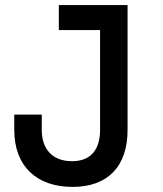

<svg xmlns="http://www.w3.org/2000/svg" viewBox="-20 -720 642 754"><path d="M265 14C402 14 481 -65 481 -210V-700H211V-602H373V-210C373 -134 338 -87 263 -87C185 -87 144 -135 144 -210V-270H36V-210C36 -67 124 14 265 14Z"/></svg>

Font: Meta Space Medium
Style: Regular
Weight: 500
Designer: Meta Pool / Florian Karsten
Foundry: Meta Pool / Florian Karsten
Version: Version 2.000;Glyphs 3.1.1 (3137)